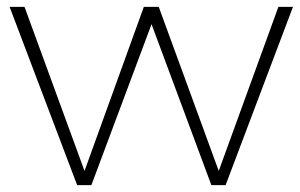

<svg xmlns="http://www.w3.org/2000/svg" viewBox="-20 -540 874 560"><path d="M638 0H596.5L422 -469.5L246.5 0H205L8 -520H51.5L226.5 -41.5L399.5 -520H443L618 -41.5L792 -520H834.5Z"/></svg>

Font: Argentum Novus ExtraLight
Style: Regular
Weight: 250
Designer: Julieta Ulanovsky (font) & Cristiano Sobral (main changes)
Foundry: Julieta Ulanovsky (font) & Cristiano Sobral (main changes)
Version: Version 3.00;November 27, 2020;FontCreator 13.0.0.2655 64-bi